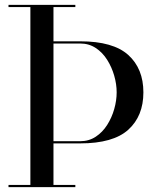

<svg xmlns="http://www.w3.org/2000/svg" viewBox="-20 -770 644 790"><path d="M15 -9H105V-741H15V-750H290V-741H200V-600H310Q445.5 -600 507.8 -543.8Q570 -487.5 570 -390Q570 -292.5 507.8 -236.2Q445.5 -180 310 -180H200V-9H290V0H15ZM310 -591H200V-189H310Q346 -189 374 -207.5Q402 -226 421 -256Q440 -286 450 -321.2Q460 -356.5 460 -390Q460 -423.5 450 -458.5Q440 -493.5 421 -523.8Q402 -554 374 -572.5Q346 -591 310 -591Z"/></svg>

Font: Bodoni* 24pt
Style: Regular
Weight: 400
Version: Version 2.3